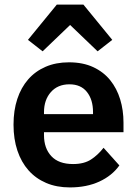

<svg xmlns="http://www.w3.org/2000/svg" viewBox="-20 -806 598 838"><path d="M344 -786 470 -632 406 -582 286 -697 166 -582 102 -632 228 -786ZM285 12Q227 12 181.5 -7.5Q136 -27 104.5 -62.5Q73 -98 56 -148.5Q39 -199 39 -262Q39 -324 55.5 -374Q72 -424 103 -459.5Q134 -495 179 -514.5Q224 -534 281 -534Q342 -534 387 -513Q432 -492 461 -456Q490 -420 504.5 -372.5Q519 -325 519 -271V-229H172V-216Q172 -159 204 -124.5Q236 -90 299 -90Q347 -90 377.5 -110Q408 -130 432 -161L501 -84Q469 -39 413.5 -13.5Q358 12 285 12ZM283 -438Q232 -438 202 -404Q172 -370 172 -316V-308H386V-317Q386 -371 359.5 -404.5Q333 -438 283 -438Z"/></svg>

Font: IBM Plex Sans Thai SemiBold
Style: Regular
Weight: 600
Designer: Mike Abbink, Paul van der Laan, Pieter van Rosmalen, Ben Mitchell, Mark Frömberg
Foundry: Bold Monday
Version: Version 1.1